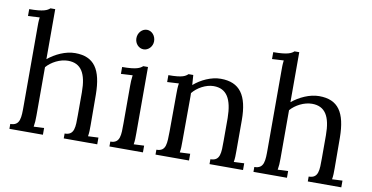

<svg xmlns="http://www.w3.org/2000/svg" viewBox="-73 -954 2232 1152"><g transform="rotate(10 1043.0 -377.5)"><path d="M93.8 -151.9C93.8 -80.1 94.7 -29.8 33.7 -29.8V0H237.8V-41L174.8 -38.1C178.7 -61 179.7 -79.1 179.7 -106V-401.4C209 -436 261.7 -463.4 309.6 -463.4C389.2 -463.4 423.8 -406.7 423.8 -291.5V-151.9C423.8 -80.1 425.3 -29.8 364.7 -29.8V0H568.8V-41L505.9 -38.1C509.8 -61 509.8 -79.1 509.8 -106L508.8 -292.5C507.3 -445.3 460 -516.1 343.8 -516.1C285.6 -516.1 224.1 -486.8 179.7 -450.2V-754.9H150.9C135.7 -741.2 113.8 -728 25.9 -728V-686L96.7 -689.9C93.3 -663.1 93.8 -646 93.8 -625Z M702.1 -151.9C702.1 -80.1 703.6 -29.8 643.1 -29.8V0H847.2V-41L784.2 -38.1C788.1 -61 788.1 -79.1 788.1 -106V-509.8H759.3C744.1 -496.1 723.1 -482.9 635.3 -482.9V-440.9L706.1 -444.8C702.6 -418 702.1 -400.9 702.1 -379.9ZM797.4 -668C797.4 -701.7 773.4 -728.5 744.1 -728.5C714.8 -728.5 689.5 -701.7 689.5 -668C689.5 -634.8 714.4 -609.4 743.2 -609.4C771.5 -609.4 797.4 -634.8 797.4 -668Z M982.9 -151.9C981.4 -80.1 984.9 -29.8 923.8 -29.8V0H1127.9V-41L1064.9 -38.1C1068.8 -61 1068.8 -79.1 1068.8 -106L1069.8 -361.3V-381.8C1069.8 -388.2 1069.8 -394.5 1069.3 -400.4C1097.7 -436 1149.4 -465.3 1196.8 -465.3C1276.4 -465.3 1310.5 -406.7 1312 -291.5V-151.9C1312 -80.1 1313.5 -29.8 1252.9 -29.8V0H1457V-41L1394 -38.1C1397.9 -61 1397.9 -79.1 1397.9 -106V-292.5C1397.9 -445.3 1346.7 -516.1 1231 -516.1C1173.3 -516.1 1111.3 -486.8 1068.4 -449.2C1066.9 -476.6 1065.4 -494.6 1064 -509.8H1035.2C1020 -496.1 1004.4 -482.9 917 -482.9V-440.9L987.8 -444.8C983.9 -421.9 983.9 -400.9 983.9 -379.9Z M1580.6 -151.9C1580.6 -80.1 1581.5 -29.8 1520.5 -29.8V0H1724.6V-41L1661.6 -38.1C1665.5 -61 1666.5 -79.1 1666.5 -106V-401.4C1695.8 -436 1748.5 -463.4 1796.4 -463.4C1876 -463.4 1910.6 -406.7 1910.6 -291.5V-151.9C1910.6 -80.1 1912.1 -29.8 1851.6 -29.8V0H2055.7V-41L1992.7 -38.1C1996.6 -61 1996.6 -79.1 1996.6 -106L1995.6 -292.5C1994.1 -445.3 1946.8 -516.1 1830.6 -516.1C1772.5 -516.1 1710.9 -486.8 1666.5 -450.2V-754.9H1637.7C1622.6 -741.2 1600.6 -728 1512.7 -728V-686L1583.5 -689.9C1580.1 -663.1 1580.6 -646 1580.6 -625Z"/></g></svg>

Font: Parastoo
Style: Regular
Weight: 400
Foundry: Saber Rastikerdar (saber.rastikerdar@gmail.com)
Version: Version 2.0.1